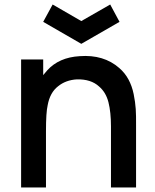

<svg xmlns="http://www.w3.org/2000/svg" viewBox="-20 -824 681 844"><path d="M505.4 -728 337.4 -631.3 169.9 -728 211.4 -804.2 337.4 -731.4 464.4 -804.2ZM504.4 -524.9Q529.3 -503.4 544.9 -474.4Q560.5 -445.3 567.6 -410.2Q574.7 -375 576.7 -344.7Q578.6 -314.5 578.1 -272.9V0H467.8V-268.6Q467.8 -330.6 456.8 -374.3Q445.8 -418 415.5 -443.8Q379.9 -476.6 317.9 -475.1Q269 -472.2 235.4 -444.8Q199.7 -417.5 189.5 -361.3Q182.1 -330.1 182.1 -247.1V-245.6V0H72.8V-562.5H169.9V-493.7L187.5 -514.6Q239.3 -571.8 330.1 -577.1Q436 -585 504.4 -524.9Z"/></svg>

Font: Manrope3 Semibold
Style: Regular
Weight: 600
Width: 4
Designer: Mikhail Sharanda
Foundry: Mikhail Sharanda
Version: Version 3.000;PS 003.000;hotconv 1.0.88;makeotf.lib2.5.64775